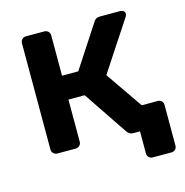

<svg xmlns="http://www.w3.org/2000/svg" viewBox="-97 -611 791 823"><g transform="rotate(-15 298.0 -199.0)"><path d="M481 122Q471 122 464 115Q457 108 457 98V0H430L394 -106H564Q575 -106 581.5 -99Q588 -92 588 -82V98Q588 108 581.5 115Q575 122 564 122ZM90 0Q80 0 73 -7Q66 -14 66 -24V-496Q66 -506 73 -513Q80 -520 90 -520H172Q182 -520 189 -513Q196 -506 196 -496V-317H268L390 -504Q394 -511 400.5 -515.5Q407 -520 418 -520H507Q517 -520 523 -515Q529 -510 529 -502Q529 -499 527.5 -495.5Q526 -492 524 -489L380 -270L545 -31Q550 -25 550 -18Q550 -10 544 -5Q538 0 529 0H428Q418 0 411.5 -4Q405 -8 400 -15L268 -211H196V-24Q196 -14 189 -7Q182 0 172 0Z"/></g></svg>

Font: Rubik Light Medium
Style: Regular
Weight: 500
Version: Version 2.104